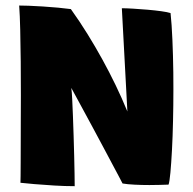

<svg xmlns="http://www.w3.org/2000/svg" viewBox="-20 -652 681 676"><path d="M243 3.5Q208.5 3.5 170.8 1.2Q133 -1 101.2 -3.8Q69.5 -6.5 52 -8.5Q52.5 -12.5 52.5 -31.8Q52.5 -51 52.8 -81.2Q53 -111.5 53 -149.5Q53 -187.5 53.2 -230Q53.5 -272.5 53.5 -316Q53.5 -375.5 53 -435.2Q52.5 -495 51.2 -546.8Q50 -598.5 47.5 -632.5Q58 -632.5 80.8 -631.8Q103.5 -631 131 -629.2Q158.5 -627.5 184.8 -625Q211 -622.5 229.5 -620Q261 -576 288.5 -531.5Q316 -487 340.5 -442.5Q365 -398 387 -352.5Q409 -307 428.5 -259.5L409 -623Q425 -623 449.2 -621.5Q473.5 -620 499.8 -617.8Q526 -615.5 547.8 -612.5Q569.5 -609.5 580.5 -606Q582.5 -587 584.2 -563.2Q586 -539.5 587 -512.2Q588 -485 589 -455.8Q590 -426.5 590.2 -396.5Q590.5 -366.5 590.5 -337.5Q590.5 -281.5 589.2 -226.2Q588 -171 585.5 -124Q583 -77 580 -44.5Q577 -12 573.5 -2Q558.5 -1.5 541.2 -1Q524 -0.5 506 -0.5Q479 -0.5 453.8 -1.8Q428.5 -3 411.5 -6Q407.5 -13.5 398 -31.8Q388.5 -50 374.2 -76.5Q360 -103 342.8 -135.5Q325.5 -168 306.5 -203.2Q287.5 -238.5 268.2 -274Q249 -309.5 231 -342.5Q233 -329 234.2 -303Q235.5 -277 236.8 -243.5Q238 -210 239.2 -173.8Q240.5 -137.5 241.2 -103Q242 -68.5 242.5 -40.8Q243 -13 243 3.5Z"/></svg>

Font: Grandstander Thin ExtraBold
Style: Regular
Weight: 800
Version: Version 1.200